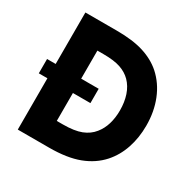

<svg xmlns="http://www.w3.org/2000/svg" viewBox="-163 -885 1027 1038"><g transform="rotate(30 350.5 -365.5)"><path d="M79.6 -320.3H25.9V-409.7H79.6V-731H275.4Q375.5 -731 442.6 -710Q509.8 -689 557.1 -647.5Q612.8 -597.7 641.8 -525.1Q670.9 -452.6 670.9 -365.7Q670.9 -289.6 648.9 -224.4Q627 -159.2 584 -110.8Q535.6 -56.6 461.4 -28.3Q387.2 0 275.4 0H79.6ZM276.4 -146Q348.1 -146 390.6 -162.6Q433.1 -179.2 459 -211.9Q482.9 -241.2 494.6 -280.3Q506.3 -319.3 506.3 -365.7Q506.3 -417 492.2 -459.5Q478 -502 449.2 -531.2Q422.4 -558.1 382.8 -571.5Q343.3 -585 276.4 -585H238.8V-409.7H348.1V-320.3H238.8V-146Z"/></g></svg>

Font: Glacial Indifference
Style: Bold
Weight: 700
Designer: Alfredo Marco Pradil
Foundry: Alfredo Marco Pradil
Version: Version 1.312